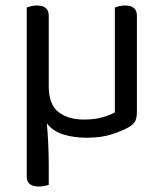

<svg xmlns="http://www.w3.org/2000/svg" viewBox="-20 -487 592 697"><path d="M477 -82Q477 -61 471.5 -48.5Q466 -36 445 -24Q424 -12 386 0.5Q348 13 294 13Q249 13 211 1.5Q173 -10 150 -39Q153 -9 155 32Q157 73 157 115V184Q152 186 142 188Q132 190 121 190Q77 190 77 154V-460Q82 -462 92.5 -464.5Q103 -467 114 -467Q157 -467 157 -430V-173Q157 -108 192 -80.5Q227 -53 285 -53Q325 -53 353 -61.5Q381 -70 397 -79V-460Q402 -462 412 -464.5Q422 -467 434 -467Q477 -467 477 -430V-82Z"/></svg>

Font: Baloo Da 2
Style: Regular
Weight: 400
Designer: Noopur Datye, Sulekha Rajkumar and Ek Type
Foundry: Ek Type
Version: Version 1.640;hotconv 1.0.111;makeotfexe 2.5.65597; ttfautoh